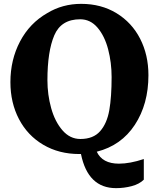

<svg xmlns="http://www.w3.org/2000/svg" viewBox="-20 -785 821 996"><path d="M750 -395Q750 -245 679.5 -137.5Q609 -30 482 2Q511 64 597 64Q654 64 726 40V147Q703 170 663.5 180.5Q624 191 582 191Q436 191 400 14H391Q286 14 204.5 -34Q123 -82 78.5 -167Q34 -252 34 -359Q34 -475 84 -570Q134 -665 225 -717Q304 -765 401 -765Q505 -765 584.5 -716.5Q664 -668 707 -584Q750 -500 750 -395ZM226 -369Q226 -294 245.5 -224Q265 -154 304 -109Q343 -64 397 -64Q464 -64 499.5 -104.5Q535 -145 547 -213.5Q559 -282 559 -385Q559 -460 541 -529Q523 -598 486 -641.5Q449 -685 396 -685Q297 -685 261.5 -601.5Q226 -518 226 -369Z"/></svg>

Font: Martel Heavy
Style: Regular
Weight: 900
Designer: Dan Reynolds
Foundry: Dan Reynolds
Version: Version 1.001; ttfautohint (v1.1) -l 5 -r 5 -G 72 -x 0 -D la